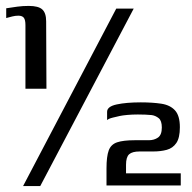

<svg xmlns="http://www.w3.org/2000/svg" viewBox="-20 -552 648 649"><path d="M66 -252V-467Q66 -485 60.5 -492Q55 -499 42 -499Q32 -499 22 -496.5Q12 -494 1 -491V-524Q20 -527 38.5 -529.5Q57 -532 77 -532Q110 -532 123 -520Q136 -508 136 -480L137 -252ZM432 -523 116 77H58L373 -523ZM340 75V17Q340 -23 347.5 -43.5Q355 -64 376 -71Q397 -78 435 -78H483Q501 -78 514 -87Q527 -96 527 -121Q527 -144 516.5 -152.5Q506 -161 493 -163Q481 -164 471.5 -164.5Q462 -165 446 -165Q427 -165 410.5 -163.5Q394 -162 385 -160Q376 -158 361.5 -154.5Q347 -151 342 -146V-174Q342 -192 374.5 -199Q407 -206 456 -206Q495 -206 525 -201.5Q555 -197 571.5 -179Q588 -161 588 -122Q588 -86 576 -68.5Q564 -51 543.5 -45.5Q523 -40 498 -40H452Q427 -40 416.5 -30.5Q406 -21 406 5V34H591V75Z"/></svg>

Font: Genos Medium
Style: Regular
Weight: 500
Designer: Robert E. Leuschke
Foundry: Robert E. Leuschke
Version: Version 1.010; ttfautohint (v1.8.3)